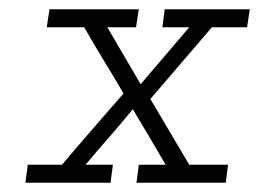

<svg xmlns="http://www.w3.org/2000/svg" viewBox="-20 -395 560 415"><path d="M87 -375H280L274 -336H212L284 -213L389 -336H331L336 -375H520L514 -336H438L305 -181Q326 -145 347 -110Q368 -75 389 -39H473L468 0H275L280 -39H338Q320 -70 302.5 -99.5Q285 -129 267 -159Q242 -128 216 -98.5Q190 -69 165 -39H224L219 0H35L40 -39H114Q147 -78 180 -116Q213 -154 247 -193Q226 -229 204.5 -264Q183 -299 162 -336H81Z"/></svg>

Font: Josefin Slab
Style: Italic
Weight: 400
Italic angle: -12°
Designer: Santiago Orozco
Foundry: Typemade
Version: Version 2.000